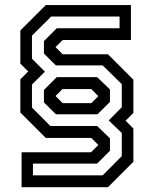

<svg xmlns="http://www.w3.org/2000/svg" viewBox="-20 -664 623 778"><path d="M67.5 94.5V-47H349L378.5 -76.5L350 -105H165.5L62.5 -208V-342.5L94.5 -374.5L62.5 -406V-540.5L165.5 -643.5H510.5V-502H234L205 -473L234 -444H417.5L520.5 -341V-206.5L489 -175L520.5 -143V-8.5L417.5 94.5ZM113.5 46.5H396L473.5 -31.5V-125L420.5 -176L473.5 -229.5V-323L396 -399H206.5L158 -447V-497.5L210 -549.5H464.5V-597H187.5L109.5 -519.5V-426L162 -373.5L109.5 -321.5V-228L184 -153.5H373.5L425.5 -103.5V-53L373.5 -1H113.5ZM234 -246H350L378.5 -274.5L350 -303H233L205 -275ZM206.5 -201 158 -249V-299.5L210 -351.5H373.5L425.5 -301.5V-251L375 -201Z"/></svg>

Font: Tourney Thin Medium
Style: Regular
Weight: 500
Version: Version 1.015